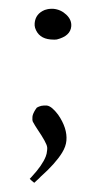

<svg xmlns="http://www.w3.org/2000/svg" viewBox="-49 -490 354 711"><g transform="rotate(5 127.5 -134.0)"><path d="M120 -458Q148 -458 170 -440.5Q192 -423 192 -399Q192 -363 143 -346Q136 -344 120 -344Q75 -344 59 -382Q56 -390 56 -399Q56 -434 89 -451Q102 -456 104 -456Q114 -458 120 -458ZM116 -98Q117 -98 121.5 -98.5Q126 -99 128 -99Q146 -98 172 -69Q211 -22 211 24Q211 46 199 70Q178 112 128 165Q122 173 115 180Q108 187 106 190L97 184L88 177L95 168Q130 123 140 89Q143 80 143 65Q143 56 142 54Q139 39 100 -9Q91 -20 81 -35Q78 -41 78 -53Q78 -63 86 -79Q90 -85 90 -86Q90 -88 98.5 -92.5Q107 -97 116 -98Z"/></g></svg>

Font: MathJax_Fraktur
Style: Bold
Weight: 700
Version: Version 1.1